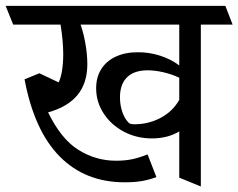

<svg xmlns="http://www.w3.org/2000/svg" viewBox="-45 -600 831 669"><path d="M765.6 -514.2H654.8V49.8L579.6 19V-142.1Q560.5 -130.4 536.4 -124Q512.2 -117.7 484.4 -117.7Q431.2 -117.7 386.7 -141.1Q342.3 -164.6 316.2 -204.6Q290 -244.6 290 -292.5Q290 -330.6 307.6 -358.9Q325.2 -387.2 358.2 -402.6Q391.1 -418 435.5 -418Q475.6 -418 512.9 -406Q550.3 -394 579.6 -372.1V-514.2H235.8Q246.1 -485.4 252.7 -447.5Q259.3 -409.7 259.3 -376.5Q259.3 -311 225.3 -269.3Q191.4 -227.5 122.6 -208.5Q168 -115.2 228.5 -77.6Q289.1 -40 358.9 -40Q390.6 -40 415.3 -45.2Q439.9 -50.3 469.2 -62L500 17.1Q473.1 26.9 448.5 31Q423.8 35.2 389.2 35.2Q252 35.2 163.1 -54.7Q74.2 -144.5 40.5 -323.7L92.3 -344.7L159.2 -313Q167 -328.1 171.1 -354Q175.3 -379.9 175.3 -411.1Q175.3 -457 166 -514.2H1L-25.4 -579.6H740.2ZM579.6 -252V-329.1Q554.2 -341.3 524.7 -348.1Q495.1 -355 469.2 -355Q422.4 -355 397.7 -330.8Q373 -306.6 373 -260.3Q373 -233.9 381.3 -209.7Q389.6 -185.5 404.3 -171.4Q409.7 -167 423.8 -167Q472.2 -167 514.4 -189.2Q556.6 -211.4 579.6 -252Z"/></svg>

Font: Vesper Libre
Style: Regular
Weight: 400
Designer: Robert Keller & Kimya Gandhi
Foundry: Mota Italic
Version: Version 1.058